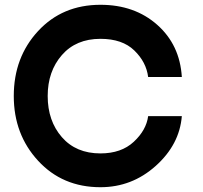

<svg xmlns="http://www.w3.org/2000/svg" viewBox="-20 -780 855 810"><path d="M403.8 9.8Q243.7 9.8 140.9 -101.6Q38.1 -212.9 38.1 -375Q38.1 -538.1 140.6 -648.9Q243.2 -759.8 403.8 -759.8Q547.9 -759.8 643.3 -675.3Q738.8 -590.8 747.1 -455.1H605Q597.2 -518.1 546.6 -567.1Q496.1 -616.2 403.8 -616.2Q300.8 -616.2 241 -547.6Q181.2 -479 181.2 -375Q181.2 -270 241 -201.4Q300.8 -132.8 403.8 -132.8Q491.7 -132.8 544.4 -181.9Q597.2 -231 605 -290H747.1Q737.3 -169.9 637 -80.1Q536.6 9.8 403.8 9.8Z"/></svg>

Font: Oakes Grotesk
Style: Bold
Weight: 700
Designer: Samuel Oakes
Foundry: Samuel Oakes
Version: Version 1.0 | wf-rip DC20170320